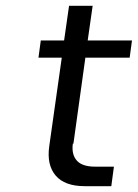

<svg xmlns="http://www.w3.org/2000/svg" viewBox="-20 -639 473 659"><path d="M232 -146H230Q225 -109 243.5 -88Q262 -67 306 -67H371L362 0H271Q202 0 171 -36.5Q140 -73 149 -137L192 -441H112L120 -500H200L217 -619H298L281 -500H433L425 -441H273Z"/></svg>

Font: Fivo Sans Modern
Style: Italic
Weight: 400
Designer: Alexander Slobzheninov
Foundry: Alexander Slobzheninov
Version: 1.0